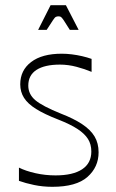

<svg xmlns="http://www.w3.org/2000/svg" viewBox="-20 -704 447 740"><path d="M53 -7V-58Q79 -45 116.5 -36.5Q154 -28 194 -28Q261 -28 296.5 -51.5Q332 -75 332 -120Q332 -148 319 -168.5Q306 -189 278.5 -207Q251 -225 205 -243Q151 -264 119 -284Q87 -304 72.5 -327Q58 -350 58 -379Q58 -433 100 -465Q142 -497 218 -497Q237 -497 257 -494.5Q277 -492 296.5 -487.5Q316 -483 333 -477V-427Q307 -438 275 -446.5Q243 -455 211 -455Q152 -455 120.5 -434.5Q89 -414 89 -374Q89 -341 116 -318Q143 -295 215 -266Q264 -247 296.5 -225.5Q329 -204 344.5 -178Q360 -152 360 -117Q360 -60 317 -22Q274 16 182 16Q145 16 111.5 9Q78 2 53 -7ZM127 -589 175 -684H234L283 -589H249Q233 -615 225.5 -626Q218 -637 214.5 -639Q211 -641 205 -641Q200 -641 195.5 -639Q191 -637 184 -626Q177 -615 160 -589Z"/></svg>

Font: Ojuju Light
Style: Regular
Weight: 300
Designer: Chisaokwu Joboson, Mirko Velimirovic
Foundry: Udi Foundry
Version: Version 1.000